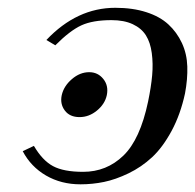

<svg xmlns="http://www.w3.org/2000/svg" viewBox="-20 -463 503 495"><path d="M185.1 -161.1Q159.7 -161.1 147 -178.2Q134.3 -195.3 139.2 -217.8Q144.5 -241.2 165.3 -259Q186 -276.9 210 -276.9Q232.4 -276.9 246.3 -259.5Q260.3 -242.2 255.4 -217.8Q250.5 -194.8 230 -178Q209.5 -161.1 185.1 -161.1ZM194.3 -20Q254.9 -20 298.1 -61.8Q341.3 -103.5 361.8 -201.2Q369.6 -238.8 372.3 -268.8Q375 -298.8 371.3 -326.2Q367.7 -353.5 356.2 -371.8Q344.7 -390.1 322.3 -400.6Q299.8 -411.1 267.6 -411.1Q219.2 -411.1 189.9 -397.7Q160.6 -384.3 122.6 -346.2L99.6 -359.9Q178.2 -442.9 277.3 -442.9Q322.3 -442.9 357.2 -431.6Q392.1 -420.4 414.1 -400.1Q436 -379.9 449 -352.1Q461.9 -324.2 462.9 -291.5Q463.9 -258.8 457 -222.2Q445.3 -168 422.4 -125.5Q399.4 -83 372.1 -57.6Q344.7 -32.2 311.3 -16.1Q277.8 0 248 6.1Q218.3 12.2 187.5 12.2Q137.7 12.2 98.6 -10.5Q59.6 -33.2 38.6 -73.2L67.4 -86.9Q89.4 -49.3 116.7 -34.7Q144 -20 194.3 -20Z"/></svg>

Font: Linux Biolinum G
Style: Italic
Weight: 400
Italic angle: -12°
Designer: Philipp H. Poll
Foundry: Philipp H. Poll
Version: Version 0.5.1